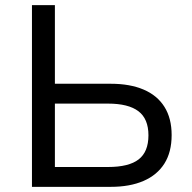

<svg xmlns="http://www.w3.org/2000/svg" viewBox="-20 -725 744 745"><path d="M104 0V-705H193V-400H410Q484 -400 537 -377.5Q590 -355 618 -310.5Q646 -266 646 -201Q646 -135 618 -90.5Q590 -46 537 -23Q484 0 410 0ZM193 -77H399Q480 -77 518 -106.5Q556 -136 556 -200Q556 -264 517 -293.5Q478 -323 399 -323H193Z"/></svg>

Font: Nunito Sans 8pt
Style: Regular
Weight: 400
Version: Version 3.101;gftools[0.9.27]